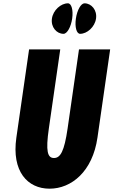

<svg xmlns="http://www.w3.org/2000/svg" viewBox="-20 -1123 684 1158"><path d="M389.7 -1103C347.4 -1103 300.5 -1062 293.2 -1011C285.8 -960 320.9 -919 363.2 -919C384.7 -919 407.9 -960 415.3 -1011C422.6 -1062 411.3 -1103 389.7 -1103ZM489.7 -1103C468.2 -1103 445 -1062 437.7 -1011C430.3 -960 441.7 -919 463.2 -919C505 -919 551.9 -960 559.2 -1011C566.6 -1062 531.5 -1103 489.7 -1103ZM456.4 -825 387.7 -348C367.8 -210 344.3 -170 305.5 -170C266.7 -170 254.7 -210 274.6 -348L343.4 -825H155.4L78.7 -293C49.3 -89 146.3 15 278.8 15C411.4 15 538.4 -89 567.8 -293L644.4 -825Z"/></svg>

Font: Blink
Style: Obl
Weight: 400
Designer: Mew Too
Foundry: Cannot Into Space Fonts
Version: Version 001.000